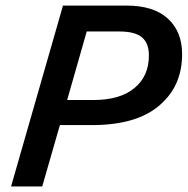

<svg xmlns="http://www.w3.org/2000/svg" viewBox="-20 -675 679 695"><path d="M208 -654.8H438Q536.1 -654.8 587.6 -607.7Q639.2 -560.5 639.2 -479Q639.2 -373 570.8 -306.2Q488.3 -222.2 313 -222.2H196.8L132.8 0H20ZM413.1 -561H293.9L223.1 -313H318.8Q414.1 -313 466.6 -356.2Q519 -399.4 519 -474.1Q519 -518.6 493.9 -539.8Q468.8 -561 413.1 -561Z"/></svg>

Font: IntelOne Mono Medium
Style: Italic
Weight: 500
Italic angle: -16°
Designer: Fred Shallcrass
Foundry: Frere-Jones Type LLC
Version: Version 1.200;hotconv 1.1.0;makeotfexe 2.6.0;FJTRelease1.2